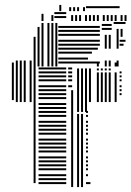

<svg xmlns="http://www.w3.org/2000/svg" viewBox="-20 -757 532 777"><path d="M36 -352H28V-488H36ZM52 -344H44V-488H52ZM68 -344H60V-488H68ZM84 -344H76V-488H84ZM108 -344H100V-488H108ZM124 -16H116V-488H124ZM248 -12H136V-20H248ZM248 -28H136V-36H248ZM248 -44H136V-52H248ZM248 -68H136V-76H248ZM248 -84H136V-92H248ZM248 -100H136V-108H248ZM248 -116H136V-124H248ZM248 -140H136V-148H248ZM248 -156H136V-164H248ZM248 -172H136V-180H248ZM248 -188H136V-196H248ZM248 -212H136V-220H248ZM248 -228H136V-236H248ZM248 -244H136V-252H248ZM248 -260H136V-268H248ZM248 -284H136V-292H248ZM248 -300H136V-308H248ZM248 -316H136V-324H248ZM248 -332H136V-340H248ZM248 -356H136V-364H248ZM248 -372H136V-380H248ZM248 -388H136V-396H248ZM248 -404H136V-412H248ZM248 -428H136V-436H248ZM248 -444H136V-452H248ZM248 -460H136V-468H248ZM248 -476H136V-484H248ZM276 0H268V-392H276ZM272 -404H256V-412H272ZM272 -428H256V-436H272ZM272 -444H256V-452H272ZM272 -460H256V-468H272ZM272 -476H256V-484H272ZM300 0H292V-296H300ZM316 0H308V-296H316ZM346 -12H328V-20H346ZM336 -44H328V-52H336ZM336 -68H328V-76H336ZM336 -84H328V-92H336ZM336 -100H328V-108H336ZM336 -116H328V-124H336ZM336 -140H328V-148H336ZM336 -156H328V-164H336ZM336 -172H328V-180H336ZM336 -188H328V-196H336ZM336 -212H328V-220H336ZM336 -228H328V-236H336ZM336 -244H328V-252H336ZM336 -260H328V-268H336ZM336 -284H328V-292H336ZM336 -300H328V-308H336ZM300 -304H292V-480H300ZM316 -304H308V-480H316ZM332 -304H324V-480H332ZM348 -344H340V-480H348ZM380 -344H372V-464H380ZM396 -344H388V-464H396ZM412 -344H404V-464H412ZM428 -344H420V-464H428ZM452 -344H444V-464H452ZM472 -372H464V-380H472ZM472 -388H464V-396H472ZM472 -404H464V-412H472ZM472 -428H464V-436H472ZM472 -444H464V-452H472ZM472 -460H464V-468H472ZM380 -472H372V-480H380ZM396 -472H388V-480H396ZM412 -472H404V-480H412ZM428 -472H420V-480H428ZM380 -488H372V-504H380ZM412 -488H404V-504H412ZM452 -488H444V-504H452ZM36 -488H28V-504H36ZM52 -488H44V-512H52ZM68 -488H60V-512H68ZM84 -488H76V-512H84ZM108 -488H100V-512H108ZM124 -488H116V-608H124ZM140 -488H132V-648H140ZM156 -488H148V-664H156ZM180 -488H172V-664H180ZM196 -488H188V-664H196ZM212 -488H204V-664H212ZM384 -500H216V-508H384ZM336 -516H216V-524H336ZM352 -540H216V-548H352ZM376 -556H216V-564H376ZM384 -572H216V-580H384ZM384 -588H216V-596H384ZM384 -612H216V-620H384ZM384 -628H216V-636H384ZM384 -644H216V-652H384ZM412 -488H404V-512H412ZM412 -560H404V-616H412ZM428 -488H420V-512H428ZM428 -560H420V-616H428ZM432 -636H392V-644H432ZM432 -652H392V-660H432ZM460 -488H452V-512H460ZM460 -560H452V-608H460ZM480 -572H464V-580H480ZM488 -588H464V-596H488ZM460 -608H452V-640H460ZM476 -608H468V-640H476ZM488 -660H440V-668H488ZM156 -672H148V-701H156ZM196 -672H188V-696H196ZM248 -684H200V-692H248ZM248 -700H200V-708H248ZM276 -672H268V-696H276ZM292 -672H284V-696H292ZM308 -672H300V-696H308ZM332 -672H324V-696H332ZM348 -672H340V-696H348ZM364 -672H356V-696H364ZM380 -672H372V-696H380ZM404 -672H396V-696H404ZM420 -672H412V-696H420ZM436 -672H428V-696H436ZM452 -672H444V-696H452ZM476 -672H468V-696H476ZM492 -672H484V-696H492ZM228 -712H220V-737H228ZM268 -712H260V-728H268ZM284 -712H276V-728H284ZM300 -712H292V-728H300ZM324 -712H316V-728H324ZM464 -724H328V-732H464Z"/></svg>

Font: Rubik Lines
Style: Regular
Weight: 400
Designer: Hubert and Fischer, NaN
Foundry: Hubert and Fischer, NaN
Version: Version 2.201